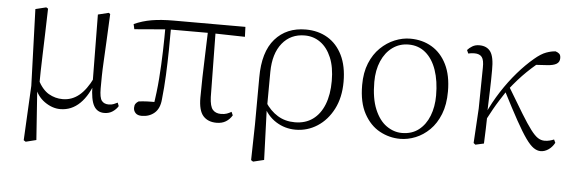

<svg xmlns="http://www.w3.org/2000/svg" viewBox="-48 -671 3038 1022"><g transform="rotate(5 1471.5 -159.5)"><path d="M104 196 119 -96 105 -505 162 -519 172 -513Q170 -433 168 -372.5Q166 -312 164.5 -264.5Q163 -217 162 -177.5Q161 -138 161 -99L152 -82L171 189L115 203ZM518 14Q480 14 462 -18.5Q444 -51 443 -124V-127L439 -505L496 -519L504 -513Q500 -428 497 -366Q494 -304 491.5 -259Q489 -214 488.5 -180Q488 -146 488 -115Q488 -65 500.5 -49Q513 -33 538 -33Q553 -33 564 -37.5Q575 -42 585 -47L592 -29Q582 -12 563 1Q544 14 518 14ZM283 14Q240 14 199 -15Q158 -44 141 -97H139L155 -132Q182 -80 216.5 -60Q251 -40 291 -40Q340 -40 378.5 -71.5Q417 -103 448 -167L461 -155H459Q433 -74 388 -30Q343 14 283 14Z M718 12Q696 12 685 0.5Q674 -11 674 -27Q674 -41 679.5 -49Q685 -57 695 -63Q716 -66 741.5 -67Q767 -68 798 -67L775 -41Q788 -120 793.5 -194.5Q799 -269 801 -340.5Q803 -412 803 -482H833Q833 -415 832 -348Q831 -281 828 -215Q825 -149 818 -85Q814 -36 786.5 -12Q759 12 718 12ZM639 -444 633 -471Q677 -491 726.5 -499.5Q776 -508 844 -508H1227L1229 -455L1048 -459H819ZM1118 14Q1072 14 1046.5 -14.5Q1021 -43 1021 -112Q1021 -161 1022.5 -220.5Q1024 -280 1026.5 -346.5Q1029 -413 1031 -482H1071L1076 -120Q1078 -70 1093.5 -52.5Q1109 -35 1137 -35Q1156 -35 1168.5 -39.5Q1181 -44 1193 -51L1201 -33Q1188 -11 1167.5 1.5Q1147 14 1118 14Z M1319 196 1323 5 1324 -246Q1324 -383 1385 -452.5Q1446 -522 1549 -522Q1615 -522 1665.5 -492Q1716 -462 1744.5 -404Q1773 -346 1773 -262Q1773 -178 1741 -116Q1709 -54 1656 -20Q1603 14 1540 14Q1483 14 1435.5 -16Q1388 -46 1362 -103H1359L1372 -119Q1401 -74 1441 -49.5Q1481 -25 1533 -25Q1589 -25 1628.5 -53.5Q1668 -82 1689 -135Q1710 -188 1710 -261Q1710 -335 1688.5 -386Q1667 -437 1630 -463.5Q1593 -490 1546 -490Q1471 -490 1426 -434.5Q1381 -379 1380 -281L1379 -97L1378 -89L1388 189L1330 203Z M2099 14Q2041 14 1989.5 -14Q1938 -42 1905.5 -101.5Q1873 -161 1873 -254Q1873 -321 1893.5 -371Q1914 -421 1948.5 -454.5Q1983 -488 2024.5 -505Q2066 -522 2107 -522Q2172 -522 2222.5 -492Q2273 -462 2302 -403.5Q2331 -345 2331 -259Q2331 -189 2310.5 -137.5Q2290 -86 2256 -52.5Q2222 -19 2181 -2.5Q2140 14 2099 14ZM2106 -18Q2159 -18 2195.5 -46.5Q2232 -75 2251 -123.5Q2270 -172 2270 -232Q2270 -310 2250 -368Q2230 -426 2192 -458Q2154 -490 2101 -490Q2053 -490 2015.5 -463Q1978 -436 1957 -387.5Q1936 -339 1936 -276Q1936 -188 1960 -130.5Q1984 -73 2023 -45.5Q2062 -18 2106 -18Z M2501 10 2491 2 2502 -183 2505 -402Q2506 -442 2494 -458Q2482 -474 2454 -474Q2445 -474 2437 -473Q2429 -472 2421 -470L2413 -488Q2423 -500 2439 -509.5Q2455 -519 2476 -519Q2517 -519 2536.5 -491Q2556 -463 2555 -393Q2555 -339 2553 -279.5Q2551 -220 2549 -161L2551 -158Q2550 -118 2549 -78.5Q2548 -39 2546 0ZM2540 -116 2526 -145H2534L2540 -158Q2569 -222 2606.5 -280Q2644 -338 2686.5 -387Q2729 -436 2772 -472Q2806 -501 2833.5 -511Q2861 -521 2883 -522Q2894 -519 2902.5 -512Q2911 -505 2911 -488Q2911 -467 2894.5 -457Q2878 -447 2844 -445L2763 -440L2830 -476Q2783 -441 2738.5 -398Q2694 -355 2648 -296L2642 -289Q2623 -260 2608 -236.5Q2593 -213 2577.5 -185.5Q2562 -158 2540 -116ZM2850 14Q2831 14 2812 1Q2793 -12 2769.5 -45Q2746 -78 2713 -137.5Q2680 -197 2632 -291L2654 -313Q2704 -229 2736.5 -176Q2769 -123 2791 -94Q2813 -65 2830 -54Q2847 -43 2866 -43Q2880 -43 2893.5 -46.5Q2907 -50 2916 -54L2924 -37Q2911 -13 2891 0.5Q2871 14 2850 14Z"/></g></svg>

Font: Source Han Serif JP VF
Style: Regular
Weight: 250
Designer: Ryoko NISHIZUKA 西塚涼子 (kana & ideographs); Frank Grießhammer (Latin, Greek & Cyrillic); Wenlong ZHANG 张文龙 (bopomofo); San
Foundry: Adobe
Version: Version 2.001;hotconv 1.1.0;makeotfexe 2.6.0